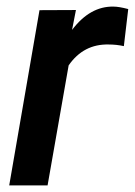

<svg xmlns="http://www.w3.org/2000/svg" viewBox="-20 -559 407 579"><path d="M353.5 -419.9Q331.1 -424.8 308.1 -424.8Q231.9 -426.8 187 -361.8L123.5 0H7.8L99.1 -528.3L209 -528.8L197.3 -468.8Q251.5 -540.5 322.3 -539.1Q338.4 -539.1 366.7 -531.7Z"/></svg>

Font: Roboto Medium
Style: Italic
Weight: 500
Italic angle: -12°
Designer: Google
Version: Version 2.134; 2016